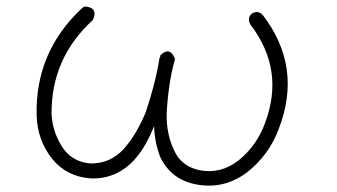

<svg xmlns="http://www.w3.org/2000/svg" viewBox="-20 -573 1040 592"><path d="M243 -553Q284 -549 266 -511Q137 -393 139 -220Q141 -190 150.5 -163Q160 -136 178 -111Q209 -72 261 -69Q320 -69 361 -113Q383 -138 399.5 -166.5Q416 -195 429 -226Q443 -267 454 -309.5Q465 -352 472 -395Q473 -396 473 -396Q473 -396 474 -397V-402Q503 -431 519 -393V-389Q508 -349 502 -307Q496 -265 494 -224Q492 -162 517 -109Q539 -60 596 -48Q661 -36 715 -78Q772 -124 797 -193Q859 -357 753 -496Q741 -515 755 -530Q774 -543 790 -527Q913 -367 840 -177Q810 -95 741 -41Q671 11 587 -4Q508 -18 474 -89Q457 -133 455 -184Q444 -156 429.5 -130Q415 -104 395 -81Q339 -20 260 -23Q186 -28 141 -83Q95 -141 93 -217Q88 -412 232 -547Q237 -552 243 -553Z"/></svg>

Font: Yomogi
Style: Regular
Weight: 400
Designer: satsuyako
Foundry: satsuyako
Version: Version 3.100